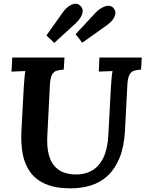

<svg xmlns="http://www.w3.org/2000/svg" viewBox="-20 -1015 796 1051"><path d="M756 -700 752 -634Q730 -633 714 -628Q698 -623 688.5 -605.5Q679 -588 677 -547L664 -297Q659 -211 634.5 -151Q610 -91 570.5 -54Q531 -17 479 -0.5Q427 16 367 16Q283 16 228.5 -8Q174 -32 144 -75Q114 -118 104 -174Q94 -230 97 -294L110 -536Q112 -563 114 -588Q116 -613 119 -626Q103 -625 78.5 -624.5Q54 -624 43 -623L47 -700H333L329 -634Q307 -633 290.5 -628Q274 -623 264.5 -605.5Q255 -588 253 -547L239 -272Q236 -209 247 -168.5Q258 -128 279.5 -104.5Q301 -81 329 -71Q357 -61 387 -60Q442 -58 482.5 -81Q523 -104 546 -152Q569 -200 573 -274L587 -536Q589 -563 591 -588Q593 -613 596 -626Q580 -625 556 -624.5Q532 -624 521 -623L524 -700ZM430 -781 394 -828 499 -941Q525 -970 555 -980Q585 -990 602 -970Q615 -954 611 -936.5Q607 -919 594 -903.5Q581 -888 565 -877ZM277 -780 234 -821 323 -946Q336 -965 353 -978Q370 -991 387.5 -994Q405 -997 418 -985Q433 -972 432.5 -955Q432 -938 421.5 -920.5Q411 -903 397 -890Z"/></svg>

Font: Lora
Style: Bold Italic
Weight: 700
Italic angle: -3°
Designer: Olga Karpushina, Alexei Vanyashin (Cyrillic)
Foundry: Cyreal
Version: Version 3.004